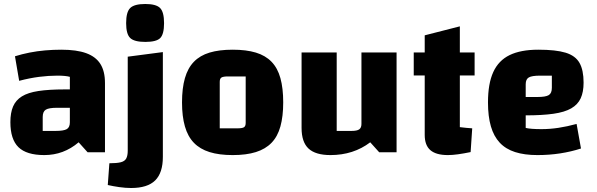

<svg xmlns="http://www.w3.org/2000/svg" viewBox="-20 -763 2991 962"><path d="M202 14Q113 14 72.5 -25.5Q32 -65 32 -151Q32 -198 45.5 -229.5Q59 -261 89.5 -280Q120 -299 172.5 -307Q225 -315 303 -315H360V-223H266Q225 -223 209.5 -213.5Q194 -204 194 -177V-107H258Q299 -107 314.5 -116Q330 -125 330 -150V-378Q309 -384 267 -384Q224 -384 176.5 -378Q129 -372 76 -358L55 -481Q90 -492 128 -499.5Q166 -507 206 -510.5Q246 -514 287 -514Q364 -514 412 -496.5Q460 -479 483 -442.5Q506 -406 506 -347V0H419L374 -50Q299 14 202 14Z M637 179Q609 179 577.5 174.5Q546 170 520 164L528 55Q565 55 585 50Q605 45 612.5 31Q620 17 620 -8V-479L796 -502V23Q796 103 757.5 141Q719 179 637 179ZM708 -553Q653 -553 632.5 -572.5Q612 -592 612 -647Q612 -703 632.5 -723Q653 -743 708 -743Q762 -743 782 -723Q802 -703 802 -647Q802 -592 783 -572.5Q764 -553 708 -553Z M1146 14Q1078 14 1030 -1Q982 -16 951.5 -47.5Q921 -79 906.5 -129.5Q892 -180 892 -250Q892 -321 906.5 -371.5Q921 -422 951.5 -453.5Q982 -485 1030 -499.5Q1078 -514 1146 -514Q1214 -514 1262 -499.5Q1310 -485 1340.5 -453.5Q1371 -422 1385 -371.5Q1399 -321 1399 -250Q1399 -180 1385 -129.5Q1371 -79 1340.5 -47.5Q1310 -16 1262 -1Q1214 14 1146 14ZM1081 -120H1170Q1194 -120 1202.5 -125.5Q1211 -131 1211 -147V-380H1122Q1098 -380 1089.5 -374.5Q1081 -369 1081 -353Z M1967 -500V0H1880L1835 -50Q1793 -18 1743 -2Q1693 14 1636 14Q1561 14 1526 -18.5Q1491 -51 1491 -122V-500H1667V-107H1741Q1769 -107 1780 -115Q1791 -123 1791 -142V-500Z M2224 14Q2165 14 2136.5 -10.5Q2108 -35 2108 -87V-586L2284 -631V-126Q2300 -124 2315 -122.5Q2330 -121 2346 -120L2338 -1Q2304 6 2275.5 10Q2247 14 2224 14ZM2053 -385V-500H2358V-385Z M2673 14Q2608 14 2561 -1Q2514 -16 2484 -48Q2454 -80 2439.5 -130Q2425 -180 2425 -250Q2425 -344 2451.5 -402Q2478 -460 2533.5 -487Q2589 -514 2677 -514Q2765 -514 2814 -499Q2863 -484 2883.5 -448Q2904 -412 2904 -349Q2904 -302 2889.5 -270.5Q2875 -239 2842 -220Q2809 -201 2753 -193Q2697 -185 2614 -185H2584V-277H2673Q2714 -277 2729.5 -286.5Q2745 -296 2745 -323V-384H2686Q2645 -384 2629.5 -375Q2614 -366 2614 -341V-122Q2639 -116 2693 -116Q2735 -116 2778 -122.5Q2821 -129 2869 -142L2891 -19Q2842 -3 2787 5.5Q2732 14 2673 14Z"/></svg>

Font: Changa ExtraLight
Style: Bold
Weight: 700
Version: Version 3.002; ttfautohint (v1.8.2)